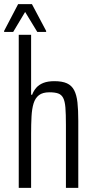

<svg xmlns="http://www.w3.org/2000/svg" viewBox="-37 -912 451 932"><path d="M54 0V-743H114V-452H119Q126 -471 139 -486Q152 -501 173.5 -509.5Q195 -518 227 -518Q265 -518 288 -507.5Q311 -497 323 -474Q335 -451 339 -414.5Q343 -378 343 -325V0H283V-306Q283 -359 280.5 -390Q278 -421 269.5 -437Q261 -453 245 -458.5Q229 -464 203 -464Q170 -464 152 -450Q134 -436 126 -410Q118 -384 116 -346.5Q114 -309 114 -262V0ZM-17 -757V-762L51 -892H118L187 -762V-757H144L85 -854L27 -757Z"/></svg>

Font: Saira ExtraCondensed
Style: Regular
Weight: 400
Width: 2
Designer: Hector Gatti with collaboration of the Omnibus-Type team
Foundry: Omnibus-Type
Version: Version 1.101